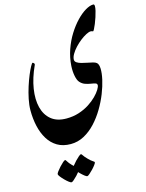

<svg xmlns="http://www.w3.org/2000/svg" viewBox="-201 -974 1300 1714"><g transform="rotate(-15 449.0 -117.5)"><path d="M321.8 293Q250 293 198.5 262.5Q147 231.9 114.3 178.5Q81.5 125 65.9 56.2Q50.3 -12.7 50.3 -89.4Q50.3 -138.2 61.8 -193.8Q73.2 -249.5 90.3 -303Q107.4 -356.4 125.7 -400.4Q144 -444.3 158.7 -470.5Q173.3 -496.6 178.2 -496.6Q182.1 -496.6 189.7 -489.3Q197.3 -481.9 191.9 -471.2Q143.6 -365.7 128.4 -269.5Q113.3 -173.3 132.1 -98.6Q150.9 -23.9 203.6 19.3Q256.3 62.5 343.3 62.5Q405.8 62.5 459.2 45.2Q512.7 27.8 555.2 0.5Q597.7 -26.9 627.4 -56.9Q657.2 -86.9 673.1 -113Q689 -139.2 689 -153.3Q689 -168 673.1 -172.9Q657.2 -177.7 632.8 -181.4Q608.4 -185.1 582.3 -194.1Q556.2 -203.1 536.1 -225.6Q519.5 -243.7 511 -286.1Q502.4 -328.6 505.4 -379.4Q510.3 -457 535.4 -528.6Q560.5 -600.1 598.1 -660.2Q635.7 -720.2 678.5 -764.9Q721.2 -809.6 762.7 -834.2Q804.2 -858.9 835.9 -858.9Q846.7 -858.9 847.2 -842Q847.7 -825.2 841.6 -799.1Q835.4 -772.9 825.7 -743.4Q815.9 -713.9 805.2 -687.5Q794.4 -661.1 785.6 -644.5Q776.9 -627.9 773.4 -627.9Q770 -627.9 764.6 -630.6Q759.3 -633.3 752.4 -633.3Q735.4 -633.3 709 -619.6Q682.6 -606 653.6 -583.3Q624.5 -560.5 599.1 -533.2Q573.7 -505.9 557.6 -478Q541.5 -450.2 541.5 -427.2Q541.5 -410.2 557.6 -399.7Q573.7 -389.2 598.6 -382.3Q623.5 -375.5 650.6 -370.4Q677.7 -365.2 700.4 -359.6Q723.1 -354 733.4 -344.7Q750.5 -330.6 752 -289.1Q753.4 -247.6 740.5 -189.5Q727.5 -131.3 701.7 -65.9Q675.8 -0.5 637.9 63Q600.1 126.5 551.8 178.5Q503.4 230.5 445.6 261.7Q387.7 293 321.8 293ZM335.9 522.5Q335.9 528.8 323.7 545.2Q311.5 561.5 294.2 579.8Q276.9 598.1 261.2 611.3Q245.6 624.5 239.7 624.5Q231.9 624.5 215.3 611.8Q198.7 599.1 180.9 581.1Q163.1 563 150.4 546.6Q137.7 530.3 137.7 522.5Q137.7 515.6 149.9 499Q162.1 482.4 179.4 463.4Q196.8 444.3 212.2 430.9Q227.5 417.5 233.9 417.5Q239.3 417.5 248.5 434.1Q257.8 450.7 281.7 475.1Q305.7 498.5 320.8 507.8Q335.9 517.1 335.9 522.5ZM485.8 505.4Q485.8 511.7 473.6 528.3Q461.4 544.9 444.1 563.2Q426.8 581.5 411.1 594.7Q395.5 607.9 389.6 607.9Q381.8 607.9 365.5 595.2Q349.1 582.5 331.1 564.5Q313 546.4 300.3 529.8Q287.6 513.2 287.6 505.4Q287.6 498.5 300 482.2Q312.5 465.8 329.6 447.8Q346.7 429.7 362.3 416.5Q377.9 403.3 384.3 403.3Q389.2 403.3 398.7 418.7Q408.2 434.1 432.1 458Q455.6 481.9 470.7 491Q485.8 500 485.8 505.4Z"/></g></svg>

Font: Awami Nastaliq
Style: Bold
Weight: 700
Designer: Peter Martin, SIL International
Foundry: SIL International
Version: Version 3.100